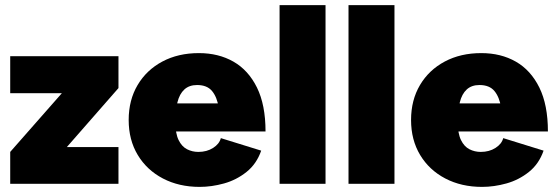

<svg xmlns="http://www.w3.org/2000/svg" viewBox="-20 -720 2176 752"><path d="M128 -14 20 -125 341 -490 444 -375ZM20 0V-125L123 -144H444V0ZM20 -355V-500H444V-375L336 -355Z M762 12Q681 12 618 -21Q555 -54 519.5 -113Q484 -172 484 -250Q484 -328 519 -387Q554 -446 616 -479Q678 -512 759 -512Q836 -512 894.5 -478.5Q953 -445 986.5 -377Q1020 -309 1020 -205H843Q843 -258 836.5 -299Q830 -340 810.5 -363.5Q791 -387 752 -387Q721 -387 702 -369.5Q683 -352 675 -319.5Q667 -287 667 -241Q667 -197 679.5 -171.5Q692 -146 712.5 -135.5Q733 -125 757 -125Q790 -125 814.5 -140.5Q839 -156 845 -179L1003 -130Q985 -78 945.5 -46.5Q906 -15 857.5 -1.5Q809 12 762 12ZM598 -205 599 -315H937V-205Z M1075 0V-700H1255V0Z M1345 0V-700H1525V0Z M1868 12Q1787 12 1724 -21Q1661 -54 1625.5 -113Q1590 -172 1590 -250Q1590 -328 1625 -387Q1660 -446 1722 -479Q1784 -512 1865 -512Q1942 -512 2000.5 -478.5Q2059 -445 2092.5 -377Q2126 -309 2126 -205H1949Q1949 -258 1942.5 -299Q1936 -340 1916.5 -363.5Q1897 -387 1858 -387Q1827 -387 1808 -369.5Q1789 -352 1781 -319.5Q1773 -287 1773 -241Q1773 -197 1785.5 -171.5Q1798 -146 1818.5 -135.5Q1839 -125 1863 -125Q1896 -125 1920.5 -140.5Q1945 -156 1951 -179L2109 -130Q2091 -78 2051.5 -46.5Q2012 -15 1963.5 -1.5Q1915 12 1868 12ZM1704 -205 1705 -315H2043V-205Z"/></svg>

Font: Figtree Light Black
Style: Regular
Weight: 900
Version: Version 2.000